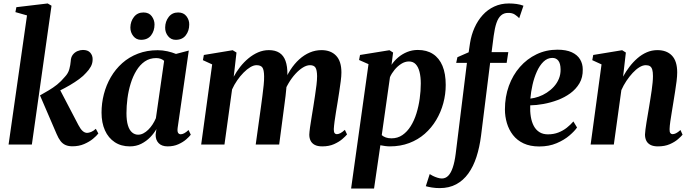

<svg xmlns="http://www.w3.org/2000/svg" viewBox="-20 -835 3988 1109"><path d="M29.5 0 136 -746 69 -765 74.5 -793.5 255.5 -815 277.5 -802 164 0ZM398 10Q375.5 10 358.8 2.8Q342 -4.5 329.8 -20.2Q317.5 -36 307 -61L211 -284Q238.5 -299.5 262.5 -313.8Q286.5 -328 309.5 -346.2Q332.5 -364.5 355 -391.5Q374 -411.5 380.5 -436Q387 -460.5 388.5 -481.5Q389.5 -504.5 400.5 -518.8Q411.5 -533 427.5 -539.8Q443.5 -546.5 459 -546.5Q487.5 -546.5 501.2 -530.8Q515 -515 515 -494Q515.5 -470 504.5 -450.2Q493.5 -430.5 477.5 -414.5Q462 -396.5 437.2 -378.2Q412.5 -360 383.8 -343.2Q355 -326.5 326.8 -312.5Q298.5 -298.5 275.5 -288.5L317.5 -333.5L433 -112.5Q445.5 -88.5 457.8 -78Q470 -67.5 483 -67.5Q493 -67.5 506.5 -73Q520 -78.5 533.5 -91L548 -64Q538 -50.5 517 -33.2Q496 -16 466 -3Q436 10 398 10Z M1006 -96Q1003.5 -75.5 1008.8 -67.5Q1014 -59.5 1024 -59.5Q1033 -59.5 1044 -65.2Q1055 -71 1069 -84L1082 -57Q1073.5 -45.5 1055 -29.5Q1036.5 -13.5 1009.5 -1.5Q982.5 10.5 948.5 10.5Q914 10.5 896 -8.5Q878 -27.5 879 -58.5L883.5 -89.5Q870 -65.5 847.8 -42.5Q825.5 -19.5 796 -4.5Q766.5 10.5 730 10.5Q679.5 10.5 642.8 -13.8Q606 -38 586.2 -82Q566.5 -126 566.5 -184.5Q566.5 -239 580 -291.2Q593.5 -343.5 620.2 -389.5Q647 -435.5 686.2 -470.5Q725.5 -505.5 777 -525.2Q828.5 -545 891 -545Q919 -545 947 -538.8Q975 -532.5 996.5 -523.5L1070.5 -543ZM928 -483.5Q920.5 -490.5 909 -495Q897.5 -499.5 882 -499.5Q844.5 -499.5 816.2 -480Q788 -460.5 767.8 -427.2Q747.5 -394 734.8 -352.5Q722 -311 716.2 -266.8Q710.5 -222.5 710.5 -181.5Q710.5 -138 719 -110.5Q727.5 -83 743 -70Q758.5 -57 778 -57Q793.5 -57 808.2 -64.8Q823 -72.5 836.5 -85.8Q850 -99 861.2 -116.2Q872.5 -133.5 880.5 -152.5ZM794.5 -605Q767 -605 750 -626.5Q733 -648 733 -676Q733.5 -711.5 753.8 -737.2Q774 -763 808.5 -763Q840.5 -763 856.5 -741.2Q872.5 -719.5 872.5 -693.5Q872.5 -657 852.8 -631Q833 -605 794.5 -605ZM995 -605Q967.5 -605 950.5 -626.5Q933.5 -648 934 -676Q934.5 -711.5 954.5 -737.2Q974.5 -763 1009 -763Q1040.5 -763 1057 -741.2Q1073.5 -719.5 1073 -693.5Q1073 -657 1053 -631Q1033 -605 995 -605Z M1346 -531.5 1330 -392Q1345.5 -421 1367 -448.5Q1388.5 -476 1415 -498Q1441.5 -520 1471.2 -532.8Q1501 -545.5 1533 -545.5Q1570 -545.5 1594 -530Q1618 -514.5 1629.2 -483.2Q1640.5 -452 1640 -405Q1640 -397.5 1639.2 -387.2Q1638.5 -377 1637 -365.8Q1635.5 -354.5 1634 -343.5L1617 -349.5Q1634 -395 1657.2 -431Q1680.5 -467 1708.8 -492.5Q1737 -518 1769.5 -531.8Q1802 -545.5 1837 -545.5Q1890.5 -545.5 1921.2 -513.5Q1952 -481.5 1952 -416.5Q1952 -396 1948.2 -366.5Q1944.5 -337 1939.5 -305Q1934.5 -273 1930 -244.5Q1925.5 -218 1920.8 -189Q1916 -160 1912.5 -133.8Q1909 -107.5 1908 -89Q1908 -72 1912.8 -66Q1917.5 -60 1925 -60Q1934.5 -60 1945.5 -65.5Q1956.5 -71 1972 -85L1984.5 -58.5Q1976 -48 1957.2 -31.8Q1938.5 -15.5 1909.5 -2.5Q1880.5 10.5 1841 10.5Q1814.5 10.5 1798 1.8Q1781.5 -7 1774 -22.2Q1766.5 -37.5 1766.5 -57.5Q1767 -72.5 1770.8 -100Q1774.5 -127.5 1780 -159.2Q1785.5 -191 1790 -220.5Q1794.5 -250 1799.5 -282.2Q1804.5 -314.5 1808 -344Q1811.5 -373.5 1811.5 -395.5Q1811 -431 1802 -444.8Q1793 -458.5 1770.5 -458.5Q1751.5 -458.5 1729.8 -445.2Q1708 -432 1686.2 -408.2Q1664.5 -384.5 1646 -353Q1627.5 -321.5 1615 -284.5L1637 -365.5Q1635.5 -345 1633.8 -324Q1632 -303 1629.5 -281.8Q1627 -260.5 1624 -239L1592.5 0H1457L1487.5 -219.5Q1491.5 -250 1495.8 -282Q1500 -314 1503 -343.5Q1506 -373 1505.5 -394.5Q1505 -432 1495.5 -445.2Q1486 -458.5 1461.5 -458.5Q1445 -458.5 1425.8 -447Q1406.5 -435.5 1386.8 -415.5Q1367 -395.5 1349.8 -370.5Q1332.5 -345.5 1320.5 -318.5L1276.5 0H1142L1205.5 -463L1152 -487.5L1157.5 -517.5L1324 -545Z M2008 254 2108.5 -464.5 2054 -488.5 2059.5 -517.5 2229.5 -545 2250.5 -531.5 2241.5 -460.5Q2257 -484 2280 -503.5Q2303 -523 2332 -534.8Q2361 -546.5 2393.5 -546.5Q2445 -546.5 2481 -523Q2517 -499.5 2535.8 -454.5Q2554.5 -409.5 2554.5 -344.5Q2554.5 -290.5 2540.5 -238.8Q2526.5 -187 2499.5 -141.8Q2472.5 -96.5 2433.5 -62.2Q2394.5 -28 2343.8 -8.8Q2293 10.5 2232 10.5Q2218.5 10.5 2204.2 8.5Q2190 6.5 2177 4L2140.5 254ZM2185 -54.5Q2194.5 -46 2208.5 -41Q2222.5 -36 2241.5 -36Q2277 -36 2304.5 -55Q2332 -74 2352.2 -106.2Q2372.5 -138.5 2385.2 -179.5Q2398 -220.5 2404.2 -265.2Q2410.5 -310 2410.5 -352.5Q2410.5 -391 2403.2 -419.8Q2396 -448.5 2381 -464.2Q2366 -480 2342 -480Q2319 -480 2297.5 -466.2Q2276 -452.5 2259 -431.8Q2242 -411 2232.5 -389.5Z M2695 -587Q2702.5 -634 2721 -675.2Q2739.5 -716.5 2768 -748Q2796.5 -779.5 2834.8 -797.2Q2873 -815 2919.5 -815Q2942.5 -815 2964 -812Q2985.5 -809 3003.5 -802L2979 -730Q2968.5 -741 2953.5 -751Q2938.5 -761 2914.5 -760.5Q2890.5 -760.5 2874 -746Q2857.5 -731.5 2847.5 -702Q2837.5 -672.5 2831.5 -627.5L2819.5 -534H2916L2906.5 -472H2811L2758.5 -51Q2750 16 2732 71.5Q2714 127 2685 167.2Q2656 207.5 2615 229.5Q2574 251.5 2520 251.5Q2496 251.5 2474.5 248Q2453 244.5 2439.5 240.5L2462 170.5Q2467.5 174.5 2480 180.8Q2492.5 187 2506.8 191.5Q2521 196 2532 196Q2553.5 196 2569 180.2Q2584.5 164.5 2595.2 132.8Q2606 101 2612 54L2677 -472H2615L2622 -504.5L2687 -533Z M3313 -98.5Q3299 -78 3269 -52.2Q3239 -26.5 3195 -7.8Q3151 11 3095 11Q3042 11 3004.2 -6.8Q2966.5 -24.5 2942.8 -55.2Q2919 -86 2907.8 -124.2Q2896.5 -162.5 2896.5 -203Q2896.5 -276 2919.2 -338.8Q2942 -401.5 2983 -448.2Q3024 -495 3079.2 -521.5Q3134.5 -548 3199.5 -548Q3250.5 -548 3282.8 -533Q3315 -518 3330.5 -492.2Q3346 -466.5 3346 -434Q3347 -388 3327 -354Q3307 -320 3274 -296Q3241 -272 3200.8 -257Q3160.5 -242 3119.2 -234.5Q3078 -227 3042.5 -226.5Q3041 -191.5 3046 -161Q3051 -130.5 3063.2 -107.5Q3075.5 -84.5 3095.8 -71.8Q3116 -59 3145 -59Q3177.5 -59 3204.8 -69.5Q3232 -80 3253.8 -97.2Q3275.5 -114.5 3292 -133.5ZM3170.5 -500.5Q3141.5 -500.5 3119 -478.5Q3096.5 -456.5 3080.8 -421.2Q3065 -386 3055.8 -345Q3046.5 -304 3043.5 -265.5Q3066.5 -268 3091 -276.5Q3115.5 -285 3138.2 -299.8Q3161 -314.5 3179.2 -334.5Q3197.5 -354.5 3208 -379.8Q3218.5 -405 3218 -434.5Q3217.5 -468.5 3205 -484.5Q3192.5 -500.5 3170.5 -500.5Z M3579 -392.5Q3595 -422 3615.8 -449.2Q3636.5 -476.5 3661.8 -498.5Q3687 -520.5 3716 -533Q3745 -545.5 3777 -545.5Q3831 -545.5 3861.2 -513.8Q3891.5 -482 3891.5 -416.5Q3891.5 -396 3888 -366.5Q3884.5 -337 3879.2 -305Q3874 -273 3869.5 -244.5Q3865.5 -218.5 3860.5 -189.2Q3855.5 -160 3851.8 -133.8Q3848 -107.5 3847.5 -89Q3847 -72 3852.2 -66Q3857.5 -60 3864.5 -60Q3873.5 -60 3884.5 -65.2Q3895.5 -70.5 3910.5 -84L3922.5 -57Q3914.5 -47 3895.8 -30.8Q3877 -14.5 3848.2 -2Q3819.5 10.5 3780 10.5Q3754 10.5 3737.5 2Q3721 -6.5 3713.2 -22Q3705.5 -37.5 3705.5 -58Q3706 -69 3708.2 -87.5Q3710.5 -106 3714.2 -128.5Q3718 -151 3722 -174.8Q3726 -198.5 3729.5 -219.5Q3733 -242.5 3737 -266.2Q3741 -290 3744.2 -313.5Q3747.5 -337 3749.5 -358Q3751.5 -379 3751.5 -395.5Q3751.5 -419 3747.5 -432.8Q3743.5 -446.5 3734.5 -452.5Q3725.5 -458.5 3710 -458.5Q3692.5 -458.5 3673 -446.5Q3653.5 -434.5 3634.5 -414Q3615.5 -393.5 3598.2 -367.8Q3581 -342 3569 -314.5L3525.5 0H3391.5L3454.5 -463L3401 -487.5L3406.5 -517.5L3573.5 -545L3595 -531.5Z"/></svg>

Font: Merriweather 72pt
Style: Bold Italic
Weight: 700
Italic angle: -7.8°
Version: Version 2.101